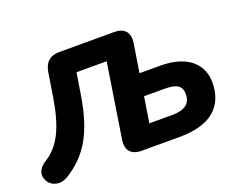

<svg xmlns="http://www.w3.org/2000/svg" viewBox="-129 -906 1380 1119"><g transform="rotate(-20 560.5 -346.5)"><path d="M579 0H817C1005 0 1103 -83 1103 -234C1103 -345 1022 -429 852 -429H722L750 -606C760 -669 729 -705 666 -705H324C268 -705 235 -676 225 -620L202 -475C173 -291 124 -191 31 -134C-11 -108 -29 -69 -5 -27C20 15 74 23 116 -3C252 -86 322 -205 358 -429L379 -560H566L494 -99C484 -36 515 0 579 0ZM820 -135H676L701 -294H828C907 -294 934 -272 934 -223C934 -164 896 -135 820 -135Z"/></g></svg>

Font: SN Pro Heavy
Style: Italic
Weight: 800
Italic angle: -9°
Designer: Tobias Whetton
Foundry: Supernotes
Version: Version 1.001;Glyphs 3.2 (3249)